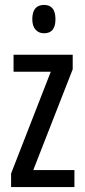

<svg xmlns="http://www.w3.org/2000/svg" viewBox="-20 -759 343 779"><path d="M282 0H25V-55L186 -468H35V-537H275V-478L115 -69H282ZM159 -739Q205 -739 205 -681Q205 -624 159 -624Q137 -624 124 -639Q111 -654 111 -681Q111 -739 159 -739Z"/></svg>

Font: Noto Sans Georgian ExtraCondensed
Style: Regular
Weight: 400
Width: 2
Designer: Monotype Design Team, Akaki Razmadze
Foundry: Google LLC
Version: Version 2.005; ttfautohint (v1.8.4.7-5d5b)